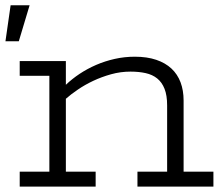

<svg xmlns="http://www.w3.org/2000/svg" viewBox="-30 -691 826 711"><path d="M43 -464.8H213.9V-377Q236.8 -398.9 265.1 -417.7Q293.5 -436.5 326.2 -450.7Q358.9 -464.8 395 -472.9Q431.2 -481 469.2 -481Q514.6 -481 548.6 -469.5Q582.5 -458 605 -437Q627.4 -416 638.7 -386Q649.9 -356 649.9 -318.8V-55.2H760.3V0H479V-55.2H588.9V-300.8Q588.9 -337.9 579.3 -362.1Q569.8 -386.2 552.2 -400.4Q534.7 -414.6 509.5 -420.2Q484.4 -425.8 453.1 -425.8Q416.5 -425.8 381.3 -416Q346.2 -406.2 315.2 -391.6Q284.2 -377 258.1 -359.1Q231.9 -341.3 213.9 -325.2V-55.2H324.2V0H43V-55.2H152.8V-410.2H43ZM39.6 -538.1H-9.8L9.3 -671.4H79.6Z"/></svg>

Font: Stint Ultra Expanded
Style: Regular
Weight: 400
Width: 7
Designer: Astigmatic (AOETI)
Foundry: Astigmatic (AOETI)
Version: Version 1.000